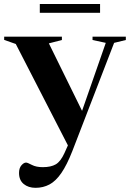

<svg xmlns="http://www.w3.org/2000/svg" viewBox="-32 -692 638 943"><path d="M142.5 230.5Q107.5 230.5 84.5 211.8Q61.5 193 61.5 157.5Q61.5 133.5 73.2 120Q85 106.5 96 106.5Q103 106.5 124.2 117.8Q145.5 129 178 129Q218 129 241.8 115.2Q265.5 101.5 284.5 60L301.5 22L45.5 -476L-11.5 -496V-512H272V-495.5L208 -479L371 -147.5L487.5 -481.5L422.5 -495.5V-512H586V-495.5L528.5 -481.5L323.5 49.5Q296.5 118.5 269.2 158Q242 197.5 211 214Q180 230.5 142.5 230.5ZM163.5 -629V-672.5H459.5V-629Z"/></svg>

Font: Newsreader 72pt SemiBold
Style: Regular
Weight: 600
Designer: Hugues Gentile
Foundry: Production Type
Version: Version 1.003; ttfautohint (v1.8.3)